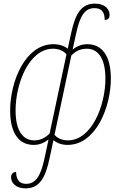

<svg xmlns="http://www.w3.org/2000/svg" viewBox="-20 -790 674 1060"><path d="M121 250C196 250 231 195 254 82L275 -16C292 -2 318 10 353 10C509 10 592 -198 592 -356C592 -481 544 -546 462 -546C430 -546 405 -535 381 -517L401 -608C420 -694 444 -745 501 -745C538 -745 558 -727 558 -680C575 -680 585 -688 585 -709C585 -735 563 -770 505 -770C431 -770 397 -719 373 -608L354 -521C337 -535 310 -546 275 -546C119 -546 36 -340 36 -180C36 -55 84 10 166 10C198 10 223 -1 248 -20L226 83C207 173 181 225 124 225C88 225 69 202 69 159C53 159 41 171 41 189C41 218 66 250 121 250ZM169 -15C108 -15 66 -66 66 -180C66 -331 141 -521 273 -521C308 -521 334 -506 347 -490L254 -53C229 -28 202 -15 169 -15ZM355 -15C320 -15 293 -30 281 -46L374 -484C398 -508 425 -521 459 -521C520 -521 562 -470 562 -356C562 -207 486 -15 355 -15Z"/></svg>

Font: Noto Serif SemiCondensed Thin
Style: Italic
Weight: 100
Width: 4
Italic angle: -12°
Designer: Monotype Design Team
Foundry: Monotype Imaging Inc.
Version: Version 2.013